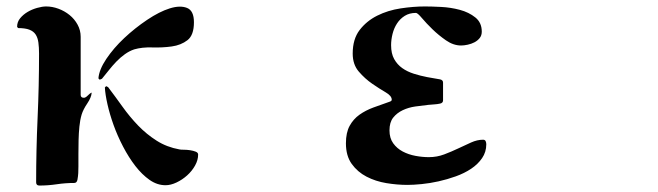

<svg xmlns="http://www.w3.org/2000/svg" viewBox="-20 -567 2040 595"><path d="M289 -320 285 -324Q287 -351 309.5 -384.5Q332 -418 365 -449Q398 -480 436 -505.5Q474 -531 506 -541Q538 -551 559.5 -542.5Q581 -534 581 -498Q581 -458 561 -442.5Q541 -427 512 -423Q483 -419 451.5 -420Q420 -421 396 -414Q381 -409 367 -399Q353 -389 340.5 -376Q328 -363 317 -349Q306 -335 296 -323ZM33 -484Q33 -499 42.5 -510.5Q52 -522 65.5 -530Q79 -538 95 -542.5Q111 -547 123 -547Q142 -547 161 -540Q180 -533 195.5 -520.5Q211 -508 220.5 -490.5Q230 -473 230 -453V-273Q230 -264 240 -264Q245 -264 251.5 -270.5Q258 -277 263 -280L264 -279Q263 -265 250.5 -246.5Q238 -228 233 -212Q228 -195 226 -174.5Q224 -154 223.5 -132.5Q223 -111 223 -90Q223 -69 223 -51Q223 -40 222.5 -30.5Q222 -21 220 -10Q218 0 210 0Q183 0 156 4Q129 8 102 8Q92 8 92 -2Q92 -102 96.5 -201.5Q101 -301 101 -401Q101 -420 99 -435Q97 -450 90.5 -460Q84 -470 71 -475Q58 -480 36 -480ZM309 -300 315 -297Q337 -268 359.5 -236.5Q382 -205 408 -178Q434 -151 465.5 -131Q497 -111 536 -104Q540 -103 549.5 -103Q559 -103 569 -101.5Q579 -100 586.5 -97Q594 -94 594 -88Q594 -71 584.5 -54Q575 -37 560 -23.5Q545 -10 527 -1.5Q509 7 493 7Q467 7 443.5 -9.5Q420 -26 399.5 -52.5Q379 -79 361.5 -112.5Q344 -146 332 -179.5Q320 -213 313 -244Q306 -275 305 -296Z M1353 -256Q1353 -248 1344 -246Q1335 -244 1325.5 -243.5Q1316 -243 1307 -242Q1288 -240 1267 -237Q1246 -234 1228 -225.5Q1210 -217 1198.5 -202.5Q1187 -188 1187 -163Q1187 -139 1198.5 -123Q1210 -107 1228 -97.5Q1246 -88 1267.5 -84Q1289 -80 1309 -80Q1334 -80 1356.5 -88.5Q1379 -97 1400 -107Q1421 -117 1440 -125.5Q1459 -134 1477 -134Q1483 -134 1485 -129.5Q1487 -125 1487 -120Q1487 -96 1474 -77Q1461 -58 1440 -44Q1419 -30 1392.5 -20.5Q1366 -11 1339 -5Q1312 1 1286.5 3.5Q1261 6 1243 6Q1211 6 1177.5 0.5Q1144 -5 1116 -19.5Q1088 -34 1070 -59Q1052 -84 1052 -123Q1052 -156 1063.5 -177Q1075 -198 1094 -211.5Q1113 -225 1137.5 -234Q1162 -243 1188 -252Q1194 -254 1194 -258Q1194 -270 1175 -281Q1156 -292 1133.5 -307.5Q1111 -323 1092 -345Q1073 -367 1073 -401Q1073 -446 1094.5 -474Q1116 -502 1149 -518.5Q1182 -535 1221.5 -541Q1261 -547 1297 -547Q1317 -547 1347 -545.5Q1377 -544 1405 -536.5Q1433 -529 1453 -513Q1473 -497 1473 -469Q1473 -457 1466.5 -449Q1460 -441 1450.5 -436Q1441 -431 1429.5 -428.5Q1418 -426 1409 -426Q1385 -426 1362 -442Q1339 -458 1320 -476.5Q1301 -495 1287.5 -511Q1274 -527 1269 -527Q1249 -527 1234.5 -518Q1220 -509 1210.5 -494.5Q1201 -480 1196.5 -462Q1192 -444 1192 -427Q1192 -401 1201.5 -384Q1211 -367 1226.5 -356Q1242 -345 1262.5 -338.5Q1283 -332 1304 -328Q1314 -326 1324 -324.5Q1334 -323 1344 -321Q1353 -319 1353 -311Z"/></svg>

Font: SoukouMincho
Style: Regular
Weight: 400
Designer: Dr. Ken Lunde (project architect, glyph set definition & overall production); Masataka HATTORI  (production & ideograph 
Foundry: Adobe Systems Incorporated
Version: Version 1.00